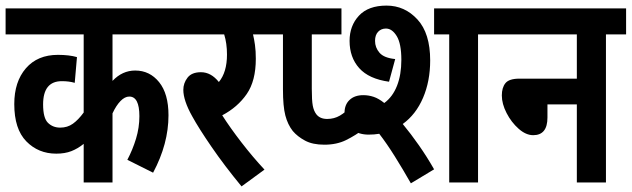

<svg xmlns="http://www.w3.org/2000/svg" viewBox="-20 -652 2257 686"><path d="M622 -529H382V-363Q417 -400 463 -400Q515 -400 548.5 -358.5Q582 -317 582 -240Q582 -138 527 -35L435 -81Q454 -117 466 -156.5Q478 -196 478 -237Q478 -307 442 -307Q426 -307 410.5 -291Q395 -275 382 -247V0H279V-138Q258 -121 235 -112Q212 -103 181 -103Q117 -103 74 -147Q31 -191 31 -280Q31 -360 72.5 -408Q114 -456 187 -456Q207 -456 224 -454Q241 -452 255 -448L247 -356Q227 -362 201 -362Q134 -362 134 -279Q134 -230 151.5 -213Q169 -196 195 -196Q221 -196 240.5 -210Q260 -224 279 -250V-529H0V-622H622Z M925 -46 843 14Q782 -60 736 -127Q690 -194 667 -236Q635 -293 635 -331Q635 -355 650 -374.5Q665 -394 698 -394Q734 -394 762 -359Q791 -394 791 -457Q791 -497 781 -529H610V-622H951V-529H884Q888 -513 891 -491.5Q894 -470 894 -442Q894 -363 861.5 -316Q829 -269 774 -240Q802 -196 842.5 -143.5Q883 -91 925 -46Z M1094 -529V-335Q1094 -293 1097.5 -274.5Q1101 -256 1110 -244Q1123 -227 1149 -227Q1174 -227 1194.5 -239Q1215 -251 1233 -271L1283 -193Q1250 -168 1216.5 -151.5Q1183 -135 1139 -135Q1097 -135 1070 -149.5Q1043 -164 1026 -184Q1008 -207 999.5 -239.5Q991 -272 991 -333V-529H939V-622H1200V-529Z M1297 -171Q1262 -171 1236.5 -189.5Q1211 -208 1211 -249Q1211 -278 1229 -295Q1247 -312 1278 -312Q1297 -312 1315 -306Q1333 -300 1353 -284Q1383 -306 1398.5 -345.5Q1414 -385 1414 -438Q1414 -496 1397.5 -523Q1381 -550 1359 -550Q1342 -550 1331 -538.5Q1320 -527 1320 -506Q1320 -482 1336 -463.5Q1352 -445 1392 -441L1370 -360Q1298 -370 1263.5 -408.5Q1229 -447 1229 -506Q1229 -560 1262.5 -596Q1296 -632 1361 -632Q1426 -632 1471.5 -582.5Q1517 -533 1517 -436Q1517 -362 1491.5 -302.5Q1466 -243 1419 -209Q1448 -174 1477 -132.5Q1506 -91 1531 -47L1448 3Q1419 -48 1390.5 -93.5Q1362 -139 1335 -174Q1317 -171 1297 -171ZM1688 -529V0H1585V-529H1531V-622H1760V-529Z M1748 -622H2217V-529H2145V0H2041V-279H1936V-232Q1936 -169 1885 -169Q1859 -169 1833 -192Q1807 -215 1790 -248Q1773 -281 1773 -311Q1773 -339 1786 -355Q1799 -371 1836 -371H2041V-529H1748Z"/></svg>

Font: Noto Sans Devanagari UI ExtraCondensed SemiBold
Style: Regular
Weight: 600
Width: 2
Designer: Jelle Bosma - Monotype Design Team
Foundry: Monotype Imaging Inc.
Version: Version 2.004; ttfautohint (v1.8.4.7-5d5b)